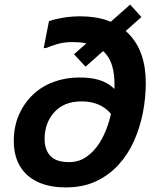

<svg xmlns="http://www.w3.org/2000/svg" viewBox="-20 -803 675 835"><path d="M266 12Q194 12 143.5 -12Q93 -36 66.5 -81Q40 -126 40 -190Q40 -253 62.5 -304Q85 -355 123.5 -391.5Q162 -428 214 -447Q266 -466 324 -466Q376 -466 410 -455.5Q444 -445 466 -426.5Q488 -408 504 -384L480 -277Q465 -315 427 -338.5Q389 -362 334 -362Q259 -362 216.5 -315.5Q174 -269 174 -198Q174 -152 199 -125Q224 -98 280 -98Q323 -98 355.5 -120.5Q388 -143 411.5 -179.5Q435 -216 449.5 -260.5Q464 -305 471 -350.5Q478 -396 478 -435Q478 -501 458 -541.5Q438 -582 397.5 -601Q357 -620 296 -620Q259 -620 231.5 -612Q204 -604 180 -594H170L193 -711Q223 -721 257 -726.5Q291 -732 330 -732Q464 -732 539 -656.5Q614 -581 614 -442Q614 -378 601.5 -313.5Q589 -249 563 -190.5Q537 -132 495.5 -86.5Q454 -41 397.5 -14.5Q341 12 266 12ZM352 -513 302 -567 546 -783 595 -729Z"/></svg>

Font: Kufam SemiBold
Style: Italic
Weight: 600
Italic angle: -11°
Designer: Artur Schmal
Foundry: Original Type
Version: Version 1.301; ttfautohint (v1.8.3)